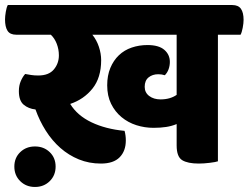

<svg xmlns="http://www.w3.org/2000/svg" viewBox="-60 -640 988 763"><path d="M515 -295Q515 -272 533 -258.5Q551 -245 578 -245Q616 -245 642 -263V-502H307Q324 -481 333 -454Q342 -427 342 -401Q342 -331 307.5 -288Q273 -245 219 -227Q247 -181 303.5 -154Q360 -127 435 -120Q440 -102 440 -82Q440 -40 415.5 -15Q391 10 341 10Q294 10 253.5 -6.5Q213 -23 180 -52Q147 -81 122 -120.5Q97 -160 81 -205Q53 -208 34 -224Q15 -240 15 -278Q15 -300 22.5 -317.5Q30 -335 40 -346Q51 -344 63.5 -342Q76 -340 92 -340Q134 -340 154 -364Q174 -388 174 -420Q174 -444 165.5 -466Q157 -488 142 -502H5Q-20 -502 -30 -517.5Q-40 -533 -40 -563Q-40 -575 -37 -593Q-34 -611 -29 -620H863Q887 -620 897.5 -605Q908 -590 908 -561Q908 -548 904.5 -529.5Q901 -511 896 -502H806V1Q798 4 774 7Q750 10 730 10Q686 10 664 -3.5Q642 -17 642 -62V-147Q623 -139 600.5 -135.5Q578 -132 550 -132Q515 -132 482 -142.5Q449 -153 423 -174.5Q397 -196 381.5 -227.5Q366 -259 366 -301Q366 -340 378.5 -370Q391 -400 412.5 -420.5Q434 -441 463.5 -451Q493 -461 526 -461Q571 -461 593 -442Q615 -423 615 -394Q615 -379 610 -365Q605 -351 595 -341Q583 -345 569 -345Q546 -345 530.5 -332.5Q515 -320 515 -295ZM79 103Q44 103 20.5 80Q-3 57 -3 22Q-3 -13 20.5 -35.5Q44 -58 79 -58Q114 -58 137.5 -35.5Q161 -13 161 22Q161 57 137.5 80Q114 103 79 103Z"/></svg>

Font: Baloo
Style: Regular
Weight: 400
Designer: Sarang Kulkarni and Ek Type
Foundry: Ek Type
Version: Version 1.443;PS 1.000;hotconv 16.6.51;makeotf.lib2.5.65220;